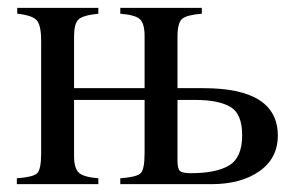

<svg xmlns="http://www.w3.org/2000/svg" viewBox="-20 -470 761 490"><path d="M433 -245H499Q689 -245 689 -124Q689 -66 642 -33Q595 0 519 0H287V-15Q328 -18 338.5 -27.5Q349 -37 349 -79V-215H169V-72Q169 -41 181 -29.5Q193 -18 231 -15V0H23V-15Q64 -18 74.5 -27.5Q85 -37 85 -79V-366Q85 -406 73.5 -418.5Q62 -431 24 -435V-450H231V-435Q191 -431 180 -420Q169 -409 169 -377V-245H349V-378Q349 -410 337 -421Q325 -432 287 -435V-450H495V-435Q457 -432 445 -422Q433 -412 433 -377ZM433 -215V-59Q433 -40 439 -34Q445 -28 467 -28Q532 -28 565 -48Q598 -68 598 -125Q598 -180 567.5 -197.5Q537 -215 478 -215Z"/></svg>

Font: STIX MathJax Alphabets
Style: Regular
Weight: 400
Designer: MicroPress Inc., with final additions and corrections provided by Coen Hoffman, Elsevier (retired)
Version: Version 1.1.1